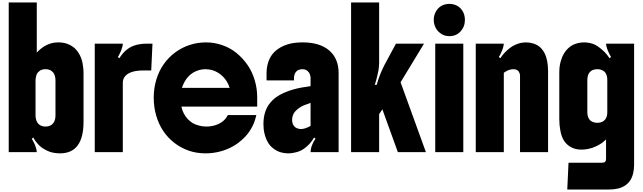

<svg xmlns="http://www.w3.org/2000/svg" viewBox="-20 -1220 5156 1540"><path d="M275 0H50V-1200H275V-798Q290 -815 309 -830Q328 -845 341 -852Q360 -862 375 -867.5Q390 -873 410 -877Q419 -878 428.5 -879Q438 -880 448 -880Q520 -880 571 -840Q595 -821 613.5 -790Q632 -759 641 -720Q645 -700 647.5 -677.5Q650 -655 650 -630V-243Q650 10 461 10Q435 10 407.5 5Q380 0 357 -12Q331 -24 312.5 -38Q294 -52 277 -73Q258 -94 247 -117L235 -107Q240 -98 247 -85.5Q254 -73 259 -62Q262 -53 266.5 -40Q271 -27 273 -17Q275 -7 275 0ZM265 -574V-296Q265 -263 278 -240Q282 -232 292.5 -222.5Q303 -213 317 -209Q329 -205 345 -205Q359 -205 372 -208.5Q385 -212 396 -221Q405 -229 411.5 -238.5Q418 -248 422 -265Q425 -281 425 -296V-574Q425 -607 412 -631Q408 -638 397.5 -647.5Q387 -657 374 -661Q361 -665 345 -665Q331 -665 318 -661.5Q305 -658 295 -649Q285 -641 278.5 -631.5Q272 -622 269 -605Q265 -589 265 -574Z M740 -870H965Q965 -859 963 -850.5Q961 -842 956 -828Q951 -813 950 -810Q949 -807 946.5 -803.5Q944 -800 937 -783Q932 -772 925 -763L937 -753Q953 -777 968.5 -795Q984 -813 1008 -830Q1048 -858 1104 -866Q1130 -870 1164 -870H1203L1193 -655H1130Q1051 -655 1009 -630Q965 -603 965 -556V0H740Z M2043 -438V-365H1435Q1441 -335 1454.5 -309.5Q1468 -284 1485 -266Q1504 -246 1525 -233Q1546 -220 1576 -213Q1589 -209 1603.5 -207Q1618 -205 1634 -205Q1682 -205 1722 -221Q1762 -237 1787 -266Q1793 -273 1798 -281Q1803 -289 1807 -297H2036Q2022 -235 1995 -189Q1968 -143 1935 -112Q1897 -74 1849.5 -47Q1802 -20 1746 -5Q1719 2 1690 6Q1661 10 1631 10Q1554 10 1491.5 -12.5Q1429 -35 1380 -73Q1273 -155 1233 -292Q1213 -360 1213 -438Q1213 -513 1234 -582Q1255 -651 1293 -705Q1332 -760 1384.5 -799Q1437 -838 1500 -859Q1564 -880 1633 -880Q1700 -880 1764 -857.5Q1828 -835 1877 -795Q1928 -753 1965.5 -699Q2003 -645 2023 -577Q2043 -511 2043 -438ZM1439 -515H1822Q1806 -568 1768 -606Q1731 -643 1681 -658Q1668 -661 1655 -663Q1642 -665 1628 -665Q1577 -665 1530 -638Q1513 -628 1494.5 -610Q1476 -592 1461 -565Q1447 -540 1439 -515Z M2093 -226Q2093 -278 2107 -321.5Q2121 -365 2151 -400Q2181 -435 2225.5 -459.5Q2270 -484 2331 -502Q2362 -511 2397 -517.5Q2432 -524 2471 -529V-595Q2471 -605 2467.5 -617.5Q2464 -630 2459 -637Q2453 -645 2446 -651.5Q2439 -658 2427 -662Q2415 -665 2405 -665Q2396 -665 2383.5 -662Q2371 -659 2364 -653Q2348 -641 2342 -620Q2338 -608 2338 -598V-575H2118V-634Q2118 -678 2130.5 -718Q2143 -758 2167 -788Q2216 -847 2308 -870Q2330 -875 2355.5 -877.5Q2381 -880 2408 -880Q2545 -880 2621 -815Q2696 -750 2696 -634V0H2471Q2471 -9 2473 -21.5Q2475 -34 2478 -43Q2482 -54 2486.5 -64.5Q2491 -75 2497 -87Q2502 -96 2511 -107L2499 -117Q2483 -89 2466.5 -70.5Q2450 -52 2431 -37Q2413 -22 2391.5 -11.5Q2370 -1 2343 4Q2331 7 2318.5 8.5Q2306 10 2293 10Q2260 10 2228.5 0.5Q2197 -9 2169 -32Q2144 -51 2127 -81.5Q2110 -112 2102 -147Q2097 -165 2095 -185Q2093 -205 2093 -226ZM2323 -260Q2323 -245 2326.5 -232.5Q2330 -220 2335 -214Q2348 -194 2370 -189Q2382 -185 2393 -185Q2427 -185 2471 -210V-395Q2441 -385 2417 -375Q2393 -365 2375 -351Q2359 -339 2346.5 -325Q2334 -311 2329 -294Q2323 -276 2323 -260Z M3021 -1200V-716Q3021 -705 3019.5 -688Q3018 -671 3016 -658Q3013 -643 3008.5 -623Q3004 -603 2999 -583Q2996 -573 2993 -562Q2989 -551 2986 -540H3002Q3007 -558 3008.5 -563Q3010 -568 3012 -574.5Q3014 -581 3022 -604Q3029 -623 3036 -639Q3043 -655 3051 -673Q3055 -681 3059 -689Q3063 -697 3067 -705L3156 -870H3381L3193 -560L3396 0H3171L3047 -343L3021 -305V0H2796V-1200Z M3471 0V-870H3696V0ZM3459 -1061Q3459 -1104 3483 -1138Q3493 -1154 3509.5 -1166Q3526 -1178 3544 -1183Q3563 -1189 3584 -1189Q3604 -1189 3623 -1183.5Q3642 -1178 3659 -1166Q3691 -1142 3703 -1103Q3709 -1083 3709 -1061Q3709 -1006 3674 -968Q3639 -930 3584 -930Q3541 -930 3510 -955Q3494 -967 3483 -982.5Q3472 -998 3465 -1020Q3459 -1039 3459 -1061Z M3796 -870H4021Q4021 -866 4019 -853.5Q4017 -841 4014 -834Q4010 -823 4006 -812Q4002 -801 3994 -786Q3991 -780 3988 -774.5Q3985 -769 3981 -763L3993 -753Q4012 -781 4029 -798.5Q4046 -816 4067 -833Q4086 -848 4109 -859Q4132 -870 4154 -875Q4165 -877 4176.5 -878.5Q4188 -880 4200 -880Q4230 -880 4259.5 -870.5Q4289 -861 4311 -842Q4355 -802 4369 -730Q4372 -712 4374 -692Q4376 -672 4376 -650V0H4151V-610Q4151 -622 4149 -628.5Q4147 -635 4141 -646Q4137 -652 4129 -657Q4121 -662 4115 -663Q4105 -665 4097 -665Q4089 -665 4082 -663.5Q4075 -662 4067 -660Q4058 -658 4052 -654.5Q4046 -651 4036 -646Q4032 -644 4028.5 -641.5Q4025 -639 4021 -636V0H3796Z M4530 300 4540 85H4811Q4841 85 4841 55V-102Q4827 -88 4810 -75Q4793 -62 4772 -52Q4748 -40 4730 -34Q4712 -28 4689 -24Q4667 -20 4645 -20Q4609 -20 4581.5 -30Q4554 -40 4532 -59Q4487 -97 4474 -176Q4470 -196 4468 -218Q4466 -240 4466 -265V-639Q4466 -685 4476 -723Q4486 -761 4502 -788Q4518 -816 4542.5 -837.5Q4567 -859 4598 -869Q4613 -874 4630 -877Q4647 -880 4665 -880Q4686 -880 4709 -875.5Q4732 -871 4753 -861Q4774 -850 4794.5 -833.5Q4815 -817 4832 -800Q4850 -781 4869 -753L4881 -763Q4876 -772 4869 -784.5Q4862 -797 4858 -808Q4854 -817 4849.5 -830Q4845 -843 4843 -853Q4841 -863 4841 -870H5066V100Q5066 180 5034 228Q5002 276 4938 292Q4906 300 4866 300ZM4851 -320V-580Q4851 -611 4838 -633Q4831 -645 4820 -651.5Q4809 -658 4800 -661Q4787 -665 4771 -665Q4758 -665 4744 -661.5Q4730 -658 4721 -651Q4711 -643 4704.5 -633.5Q4698 -624 4695 -610Q4691 -594 4691 -580V-320Q4691 -289 4704 -267Q4711 -255 4722 -248.5Q4733 -242 4743 -239Q4755 -235 4771 -235Q4784 -235 4798 -238.5Q4812 -242 4822 -250Q4831 -257 4837.5 -266.5Q4844 -276 4848 -291Q4851 -306 4851 -320Z"/></svg>

Font: Boldonse
Style: Regular
Weight: 400
Designer: Universitype Foundry
Foundry: Universitype Foundry
Version: Version 1.000; ttfautohint (v1.8.4.7-5d5b)